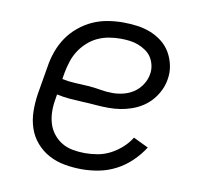

<svg xmlns="http://www.w3.org/2000/svg" viewBox="-65 -599 730 678"><g transform="rotate(10 300.0 -260.0)"><path d="M270 8Q238 8 207.5 2.5Q177 -3 151 -17Q125 -31 105.5 -53.5Q86 -76 76.5 -104.5Q67 -133 66.5 -164.5Q66 -196 71 -228L88 -328Q92 -355 101.5 -382Q111 -409 127 -433Q143 -457 166.5 -476.5Q190 -496 216 -507.5Q242 -519 269.5 -523.5Q297 -528 324 -528Q350 -528 375.5 -524.5Q401 -521 423.5 -512Q446 -503 465 -488Q484 -473 496 -452Q508 -431 513 -406Q518 -381 513 -355Q510 -336 500.5 -316.5Q491 -297 477 -281Q463 -265 445 -253.5Q427 -242 406.5 -235Q386 -228 366 -225Q346 -222 326 -222Q302 -222 279 -224Q256 -226 232 -227Q208 -228 184.5 -230Q161 -232 138 -237L135 -218Q131 -196 131.5 -174Q132 -152 138 -132Q144 -112 157 -95.5Q170 -79 187.5 -68.5Q205 -58 226.5 -54Q248 -50 270 -50Q293 -50 316 -54Q339 -58 360.5 -69Q382 -80 401 -97Q420 -114 432 -134L486 -108Q469 -81 444.5 -57.5Q420 -34 391 -19Q362 -4 331 2Q300 8 270 8ZM330 -276Q349 -276 369 -281Q389 -286 406 -297.5Q423 -309 434.5 -327Q446 -345 449 -364Q452 -380 448.5 -396Q445 -412 437 -424.5Q429 -437 416 -446Q403 -455 388.5 -460.5Q374 -466 358 -468Q342 -470 325 -470Q305 -470 284 -466.5Q263 -463 243.5 -454Q224 -445 207.5 -430Q191 -415 179.5 -397Q168 -379 161.5 -359Q155 -339 151 -318L147 -294Q170 -289 193 -288Q216 -287 239.5 -285.5Q263 -284 285 -280Q307 -276 330 -276Z"/></g></svg>

Font: Iosevka Etoile Light
Style: Italic
Weight: 300
Italic angle: -9°
Designer: Belleve Invis
Foundry: Belleve Invis
Version: Version 22.1.2; ttfautohint (v1.8.4)